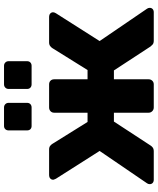

<svg xmlns="http://www.w3.org/2000/svg" viewBox="65 -849 784 954"><g transform="rotate(-90 457.0 -372.0)"><path d="M41 0Q31 0 25 -5.5Q19 -11 19 -20Q19 -27 23 -33L184 -269L46 -486Q45 -489 43 -493Q41 -497 41 -500Q41 -509 47.5 -514.5Q54 -520 63 -520H191Q203 -520 209.5 -514.5Q216 -509 219 -504L328 -329H374V-495Q374 -506 381.5 -513Q389 -520 400 -520H515Q526 -520 533 -513Q540 -506 540 -495V-329H586L695 -504Q698 -509 705 -514.5Q712 -520 723 -520H851Q860 -520 866.5 -514.5Q873 -509 873 -500Q873 -497 871.5 -493Q870 -489 868 -486L730 -269L891 -33Q895 -27 895 -20Q895 -11 889 -5.5Q883 0 873 0H732Q719 0 712.5 -6Q706 -12 703 -16L584 -198H540V-25Q540 -15 533 -7.5Q526 0 515 0H400Q389 0 381.5 -7.5Q374 -15 374 -25V-198H330L211 -16Q209 -12 202 -6Q195 0 182 0ZM515 -607Q505 -607 498.5 -613Q492 -619 492 -630V-721Q492 -731 498.5 -737.5Q505 -744 515 -744H607Q617 -744 623.5 -737.5Q630 -731 630 -721V-630Q630 -619 623.5 -613Q617 -607 607 -607ZM308 -607Q298 -607 292 -613Q286 -619 286 -630V-721Q286 -731 292 -737.5Q298 -744 308 -744H400Q410 -744 416.5 -737.5Q423 -731 423 -721V-630Q423 -619 416.5 -613Q410 -607 400 -607Z"/></g></svg>

Font: Rubik
Style: Bold
Weight: 700
Designer: Hubert and Fischer
Foundry: Hubert and Fischer
Version: Version 2.300;gftools[0.9.30]